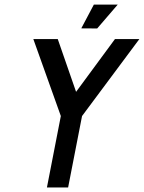

<svg xmlns="http://www.w3.org/2000/svg" viewBox="-20 -829 636 849"><path d="M596.2 -656.2 342.8 -315.9 281.2 0H187.5L249 -315.9L127.4 -656.2H235.4L316.4 -422.9L488.3 -656.2ZM395 -808.6H500.5L409.7 -703.1L339.4 -703.6Z"/></svg>

Font: Lambda
Style: Italic
Weight: 400
Italic angle: -11°
Designer: GGBotNet
Version: 0.22